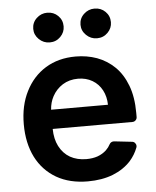

<svg xmlns="http://www.w3.org/2000/svg" viewBox="-54 -806 701 862"><g transform="rotate(-5 296.5 -375.0)"><path d="M166.2 -23.4Q106.5 -58.2 74.6 -120.7Q42.6 -184.3 42.6 -269.5Q42.6 -354 74.9 -417.3Q107.2 -481.5 164.8 -517Q222.7 -552.6 300.8 -552.6Q351.2 -552.6 396.3 -536.6Q441.4 -519.9 475.9 -486.5Q510.3 -453.1 530.2 -400.6Q550.1 -348.4 550.1 -277V-258.2Q550.1 -249.6 544 -243.6Q538 -237.6 529.5 -237.6H170.1Q170.8 -191.8 187.5 -159.4Q205.3 -125 236.2 -107.2Q267.8 -89.5 309.3 -89.5Q337.7 -89.5 360.1 -97.3Q383.2 -105.8 399.5 -121.1Q411.9 -133.2 419 -147Q421.9 -152.7 427.7 -155.7Q433.6 -158.7 440 -158L519.9 -149.1Q528.1 -148.4 533.2 -142.4Q538.4 -136.4 538.4 -128.6Q538.4 -124.3 536.9 -121.1Q524.9 -89.5 501.8 -63.2Q469.8 -28.1 420.5 -8.5Q371.1 10.7 307.5 10.7Q225.5 10.7 166.2 -23.4ZM426.8 -324.2Q426.1 -361.2 410.9 -389.9Q395.6 -419 367.5 -435.7Q339.1 -452.4 302.6 -452.4Q263.5 -452.4 233.3 -433.6Q203.8 -414.8 187.1 -383.9Q172.6 -356.9 170.5 -324.2ZM122.2 -692.5Q122.2 -720.9 142.6 -740.2Q163 -759.6 191.1 -759.6Q219.8 -759.6 239.5 -740.2Q259.2 -720.9 259.2 -692.5Q259.2 -665.5 239.5 -645.6Q219.8 -625.7 191.1 -625.7Q163 -625.7 142.6 -645.6Q122.2 -665.5 122.2 -692.5ZM335.2 -692.5Q335.2 -720.9 355.6 -740.2Q376.1 -759.6 404.1 -759.6Q432.9 -759.6 452.6 -740.2Q472.3 -720.9 472.3 -692.5Q472.3 -665.5 452.6 -645.6Q432.9 -625.7 404.1 -625.7Q376.1 -625.7 355.6 -645.6Q335.2 -665.5 335.2 -692.5Z"/></g></svg>

Font: DeltaSans SemiBold
Style: Regular
Weight: 600
Designer: Rasmus Andersson
Foundry: rsms
Version: Version 3.012